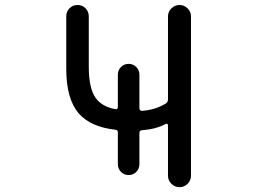

<svg xmlns="http://www.w3.org/2000/svg" viewBox="-20 -775 1040 774"><path d="M455.1 -241.2Q455.1 -251 445.3 -252Q345.7 -262.7 296.9 -318.4Q247.1 -377 247.1 -497.1V-709Q247.1 -728.5 260.3 -741.7Q273.4 -754.9 292.5 -754.9Q311.5 -754.9 324.7 -741.7Q337.9 -728.5 337.9 -709V-505.9Q337.9 -419.9 365.2 -380.9Q390.6 -344.7 445.3 -335Q449.2 -334 452.1 -336.4Q455.1 -338.9 455.1 -342.8V-474.6Q455.1 -492.2 467.8 -504.9Q480.5 -517.6 498.5 -517.6Q516.6 -517.6 529.3 -504.9Q542 -492.2 542 -474.6V-337.9Q542 -334 544.9 -331.1Q547.9 -328.1 551.8 -328.1Q607.4 -332 649.4 -358.4Q657.2 -364.3 657.2 -374V-709Q657.2 -727.5 670.9 -741.2Q684.6 -754.9 703.6 -754.9Q722.7 -754.9 736.3 -741.2Q750 -727.5 750 -709V-67.4Q750 -47.9 736.3 -34.2Q722.7 -20.5 703.6 -20.5Q684.6 -20.5 670.9 -34.2Q657.2 -47.9 657.2 -66.4V-270.5Q657.2 -273.4 654.3 -275.4Q651.4 -277.3 648.4 -275.4Q608.4 -253.9 551.8 -250Q542 -249 542 -239.3V-113.3Q542 -94.7 529.3 -82Q516.6 -69.3 498.5 -69.3Q480.5 -69.3 467.8 -82Q455.1 -94.7 455.1 -113.3Z"/></svg>

Font: Rounded-X Mgen+ 2m regular
Style: Regular
Weight: 400
Designer: [Source Han Sans]
Ryoko NISHIZUKA  (kana & ideographs); Paul D. Hunt (Latin, Greek & Cyrillic); Wenlong ZHANG  (bopomofo
Version: Version 1.059.20150602